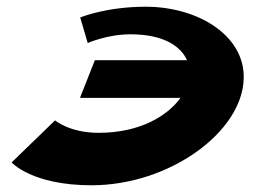

<svg xmlns="http://www.w3.org/2000/svg" viewBox="-20 -552 764 571"><path d="M273 -157C187 -157 143.7 -194 143.7 -194L14.6 -69C14.6 -69 74.2 -1 252.2 -1C484.2 -1 701.5 -160 704.8 -319C708.2 -446 569.4 -532 413.4 -532C294.4 -532 218.5 -500 218.5 -500L240.9 -424C240.9 -424 298.9 -450 367.9 -450C465.9 -450 517.5 -415 536.1 -373H262.1L217.9 -261H516.9C477.7 -207 396 -157 273 -157Z"/></svg>

Font: Hussar Milosc
Style: Obl
Weight: 700
Foundry: Cannot Into Space Fonts
Version: Version 1.02